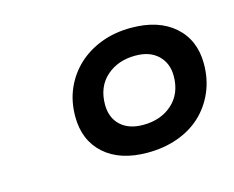

<svg xmlns="http://www.w3.org/2000/svg" viewBox="-51 -748 486 398"><g transform="rotate(-15 191.5 -548.5)"><path d="M223 -419Q164 -419 130.5 -449Q97 -479 97 -530Q97 -563 109 -590Q121 -617 142 -636.5Q163 -656 192 -667Q221 -678 256 -678Q315 -678 349 -648Q383 -618 383 -567Q383 -534 371 -506.5Q359 -479 338 -459.5Q317 -440 287.5 -429.5Q258 -419 223 -419ZM229 -477Q267 -477 291.5 -499Q316 -521 316 -559Q316 -586 298.5 -603Q281 -620 250 -620Q212 -620 187.5 -598Q163 -576 163 -538Q163 -510 180.5 -493.5Q198 -477 229 -477Z"/></g></svg>

Font: Celebes SemiBold
Style: Italic
Weight: 600
Italic angle: -10°
Designer: Anugrah Pasau
Foundry: Lafontype
Version: Version 1.000; ttfautohint (v1.8.4)